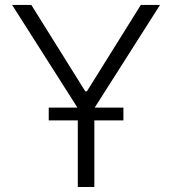

<svg xmlns="http://www.w3.org/2000/svg" viewBox="-20 -747 688 767"><path d="M28.4 -727.3H105.1L320.7 -382.1H327.1L542.6 -727.3H619.3L358.3 -317.1H473V-266H356.9V0H290.8V-266H174.7V-317.1H289.4Z"/></svg>

Font: Inter P Light
Style: Regular
Weight: 300
Designer: Rasmus Andersson
Foundry: rsms
Version: Version 3.018;git-588b23468